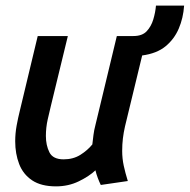

<svg xmlns="http://www.w3.org/2000/svg" viewBox="-20 -650 674 682"><path d="M179 12Q126 12 94 -9.5Q62 -31 48 -67.5Q34 -104 34 -148Q34 -176 39 -203.5Q44 -231 51 -259L114 -522H221L161 -275Q156 -255 149.5 -226Q143 -197 143 -167Q143 -134 155.5 -109Q168 -84 206 -84Q240 -84 265.5 -100Q291 -116 308 -137Q310 -154 312 -170.5Q314 -187 319 -206L395 -522H454Q485 -522 501 -539Q517 -556 524.5 -581Q532 -606 534 -630H634Q631 -586 615 -548.5Q599 -511 568 -485.5Q537 -460 485 -453L424 -201Q419 -179 416.5 -158Q414 -137 414 -114Q414 -87 419.5 -61.5Q425 -36 434 -7L338 7Q333 -3 327.5 -17.5Q322 -32 319 -45Q297 -24 260 -6Q223 12 179 12Z"/></svg>

Font: Ubuntu Sans Mono Medium
Style: Italic
Weight: 500
Italic angle: -13.5°
Monospace: yes
Designer: Dalton Maag Ltd
Foundry: Dalton Maag Ltd
Version: Version 1.006